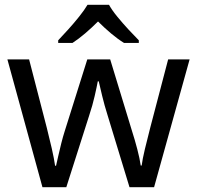

<svg xmlns="http://www.w3.org/2000/svg" viewBox="-20 -879 826 805"><path d="M431 -396Q418 -437 408.5 -476.5Q399 -516 394 -538H390Q386 -516 377 -476.5Q368 -437 354 -395L258 -94H158L11 -630H102L176 -344Q187 -301 197 -257Q207 -213 211 -184H215Q219 -201 224.5 -226Q230 -251 237 -278.5Q244 -306 251 -328L346 -630H442L534 -328Q545 -294 555.5 -254Q566 -214 570 -185H574Q577 -210 587.5 -254Q598 -298 610 -344L685 -630H775L626 -94H523ZM437 -859Q449 -837 471.5 -809.5Q494 -782 518.5 -755.5Q543 -729 562 -710V-699H500Q474 -715 446 -738.5Q418 -762 391 -789Q364 -762 337 -739Q310 -716 284 -699H224V-710Q243 -730 266.5 -756Q290 -782 312 -809.5Q334 -837 347 -859Z"/></svg>

Font: Noto Sans Telugu UI
Style: Regular
Weight: 400
Designer: Jelle Bosma - Monotype Design Team
Foundry: Monotype Imaging Inc.
Version: Version 2.005; ttfautohint (v1.8.4.7-5d5b)